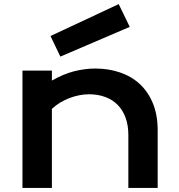

<svg xmlns="http://www.w3.org/2000/svg" viewBox="-20 -923 881 943"><path d="M90.3 -576.2H234.9V-527.3Q292.5 -560.1 345 -573.2Q397.5 -586.4 447.8 -586.4Q513.7 -586.4 569.8 -567.1Q626 -547.9 667 -509.8Q708 -471.7 731.2 -414.8Q754.4 -357.9 754.4 -283.2V0H610.4V-259.8Q610.4 -307.1 596.9 -344.5Q583.5 -381.8 558.3 -407.5Q533.2 -433.1 497.3 -446.5Q461.4 -460 417 -460Q393.6 -460 368.9 -455.1Q344.2 -450.2 320.6 -441.2Q296.9 -432.1 274.9 -418.7Q252.9 -405.3 234.9 -388.2V0H90.3ZM228 -746.1 563 -902.8 617.2 -791 276.4 -645Z"/></svg>

Font: Krona One
Style: Regular
Weight: 400
Version: Version 1.003